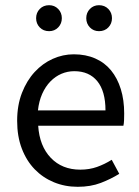

<svg xmlns="http://www.w3.org/2000/svg" viewBox="-20 -707 536 739"><path d="M169 -587Q147 -587 133 -601.5Q119 -616 119 -637Q119 -658 133 -672.5Q147 -687 169 -687Q190 -687 204 -672.5Q218 -658 218 -637Q218 -616 204 -601.5Q190 -587 169 -587ZM361 -587Q340 -587 326 -601.5Q312 -616 312 -637Q312 -658 326 -672.5Q340 -687 361 -687Q383 -687 397 -672.5Q411 -658 411 -637Q411 -616 397 -601.5Q383 -587 361 -587ZM279 12Q230 12 187.5 -5.5Q145 -23 113.5 -55.5Q82 -88 64 -135Q46 -182 46 -242Q46 -302 64.5 -349.5Q83 -397 113.5 -430Q144 -463 183 -480.5Q222 -498 264 -498Q310 -498 346.5 -482Q383 -466 407.5 -436Q432 -406 445 -364Q458 -322 458 -270Q458 -257 457.5 -244.5Q457 -232 455 -223H127Q132 -145 175.5 -99.5Q219 -54 289 -54Q324 -54 353.5 -64.5Q383 -75 410 -92L439 -38Q407 -18 368 -3Q329 12 279 12ZM126 -282H386Q386 -356 354.5 -394.5Q323 -433 266 -433Q240 -433 216.5 -423Q193 -413 174 -393.5Q155 -374 142.5 -346Q130 -318 126 -282Z"/></svg>

Font: TypoPRO Source Sans Pro
Style: Regular
Weight: 400
Designer: Paul D. Hunt
Foundry: Adobe Systems Incorporated
Version: Version 2.020;PS 2.000;hotconv 1.0.86;makeotf.lib2.5.63406